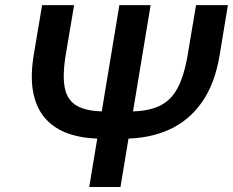

<svg xmlns="http://www.w3.org/2000/svg" viewBox="-20 -748 932 768"><path d="M764.2 -727.5H891.6L858.4 -526.9Q839.8 -413.6 788.1 -339.6Q736.3 -265.6 656.7 -229.5Q577.1 -193.4 475.1 -193.4H388.2Q312.5 -193.4 255.1 -213.1Q197.8 -232.9 161.6 -273.7Q125.5 -314.5 113 -377.4Q100.6 -440.4 114.7 -526.9L148.4 -727.5H276.4L243.2 -530.3Q229 -444.8 239.5 -395Q250 -345.2 289.6 -323.7Q329.1 -302.2 401.4 -302.2H497.6Q570.3 -302.2 616.7 -323.7Q663.1 -345.2 689.9 -395Q716.8 -444.8 731 -530.3ZM457.5 -727.5H582.5L461.9 0H336.9Z"/></svg>

Font: Inter SemiBold
Style: Italic
Weight: 600
Italic angle: -9.3988°
Designer: Rasmus Andersson
Foundry: rsms
Version: Version 4.001;git-66647c0bb